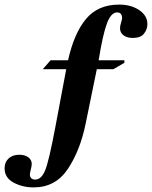

<svg xmlns="http://www.w3.org/2000/svg" viewBox="-146 -627 661 835"><path d="M-126 105Q-126 78 -108.5 62Q-91 46 -62 46Q-38 46 -23 57Q-8 68 -8 86Q-8 95 -12 110Q-16 125 -16 132Q-16 142 -10 148Q-4 154 7 154Q34 154 50.5 113.5Q67 73 95 -76L142 -326H40L74 -365H150Q176 -482 228 -544.5Q280 -607 372 -607Q424 -607 459.5 -583Q495 -559 495 -522Q495 -500 480.5 -481Q466 -462 432 -462Q406 -462 391 -473.5Q376 -485 376 -504Q376 -515 380.5 -528.5Q385 -542 385 -549Q385 -560 379.5 -566.5Q374 -573 363 -573Q337 -573 319 -525Q301 -477 283 -365H395V-354L347 -326H275L226 -87Q202 29 148.5 108.5Q95 188 0 188Q-48 188 -87 167Q-126 146 -126 105Z"/></svg>

Font: Unna
Style: Bold Italic
Weight: 700
Italic angle: -8.05°
Designer: Jorge de Buen Unna
Foundry: Omnibus-Type
Version: Version 2.008